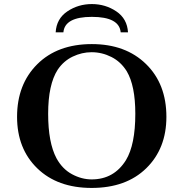

<svg xmlns="http://www.w3.org/2000/svg" viewBox="-20 -914 903 945"><path d="M254 -755Q258 -822 311.5 -858Q365 -894 432 -894Q499 -894 552.5 -858Q606 -822 610 -755H574Q567 -831 432 -831Q299 -831 292 -755ZM64 -339Q64 -499 163.5 -598Q263 -697 432 -697Q598 -697 698.5 -599Q799 -501 799 -339Q799 -183 700 -86Q601 11 431 11Q263 11 163.5 -85.5Q64 -182 64 -339ZM217 -354Q217 -212 258 -135Q287 -82 334.5 -56.5Q382 -31 431 -31Q541 -31 600 -126Q646 -202 646 -354Q646 -492 604 -563Q575 -610 528.5 -633.5Q482 -657 431 -657Q383 -657 338 -635.5Q293 -614 264 -571Q217 -498 217 -354Z"/></svg>

Font: CMU Serif
Style: Bold
Weight: 700
Version: Version 0.7.0